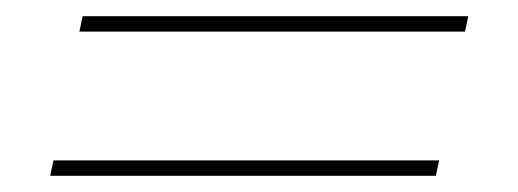

<svg xmlns="http://www.w3.org/2000/svg" viewBox="-20 -424 640 237"><path d="M554 -385H78L82 -404H558ZM518 -207H42L46 -226H522Z"/></svg>

Font: IBM Plex Sans Thin
Style: Italic
Weight: 250
Italic angle: -11.31°
Designer: Mike Abbink, Paul van der Laan, Pieter van Rosmalen
Foundry: Bold Monday
Version: Version 3.201